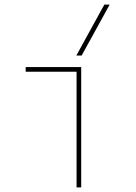

<svg xmlns="http://www.w3.org/2000/svg" viewBox="-20 -810 590 830"><path d="M311 0V-500H91V-520H331V0ZM333 -570H310L431 -790H454Z"/></svg>

Font: M PLUS Code Latin SemiExpanded Thin
Style: Regular
Weight: 250
Width: 6
Designer: Coji Morishita
Foundry: UNDERFOREST DESIGN
Version: Version 1.002; ttfautohint (v1.8.3)